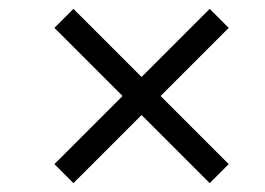

<svg xmlns="http://www.w3.org/2000/svg" viewBox="-20 -501 600 434"><path d="M146 -87 103 -130 257 -284 103 -438 146 -481 300 -327 454 -481 497 -438 343 -284 497 -130 454 -87 300 -241Z"/></svg>

Font: Baskervville
Style: Bold Italic
Weight: 700
Italic angle: -18°
Version: Version 1.100